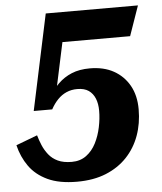

<svg xmlns="http://www.w3.org/2000/svg" viewBox="-69 -687 681 807"><g transform="rotate(-5 271.5 -284.0)"><path d="M224 74Q149 74 100 51Q51 28 23 -11.5Q-5 -51 -17 -101L73 -135Q79 -114 88 -92.5Q97 -71 112 -52Q127 -33 150.5 -22Q174 -11 209 -11Q245 -11 270.5 -30Q296 -49 311.5 -79.5Q327 -110 334.5 -146Q342 -182 342 -215Q342 -245 333 -267Q324 -289 306 -301.5Q288 -314 258 -314Q233 -314 212.5 -305Q192 -296 175.5 -279Q159 -262 146 -238H68L154 -642H543L499 -516H192L236 -622L167 -299L141 -288Q160 -321 184.5 -345Q209 -369 241.5 -382.5Q274 -396 318 -396Q377 -396 419 -372.5Q461 -349 484.5 -307Q508 -265 508 -207Q508 -147 489.5 -96Q471 -45 435 -7Q399 31 346.5 52.5Q294 74 224 74Z"/></g></svg>

Font: Roboto Serif
Style: Bold Italic
Weight: 700
Italic angle: -10°
Designer: Greg Gazdowicz
Foundry: Commercial Type
Version: Version 1.008